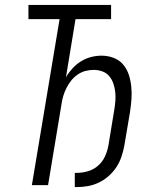

<svg xmlns="http://www.w3.org/2000/svg" viewBox="-20 -755 640 783"><path d="M285 8V-50H293Q315 -50 338 -56.5Q361 -63 379.5 -79Q398 -95 408 -117Q418 -139 422 -161L446 -307Q449 -325 450.5 -343.5Q452 -362 450 -380Q448 -398 442 -415Q436 -432 425 -445Q414 -458 397 -464Q380 -470 362 -470Q345 -470 328 -465.5Q311 -461 296 -450.5Q281 -440 270 -426Q259 -412 251 -396Q243 -380 238 -363.5Q233 -347 231 -331L176 0H110L223 -677H96V-735H433V-677H288L249 -440Q260 -459 275.5 -476Q291 -493 310.5 -505Q330 -517 351.5 -522.5Q373 -528 394 -528Q420 -528 443.5 -519Q467 -510 482.5 -491.5Q498 -473 505.5 -449.5Q513 -426 515.5 -400.5Q518 -375 516 -349Q514 -323 510 -297L487 -161Q483 -139 475.5 -116.5Q468 -94 455 -74Q442 -54 423.5 -37.5Q405 -21 383 -10.5Q361 0 338 4Q315 8 293 8Z"/></svg>

Font: Iosevka SS04 Lt Ex Obl
Style: Regular
Weight: 300
Width: 7
Italic angle: -9°
Monospace: yes
Designer: Belleve Invis
Foundry: Belleve Invis
Version: Version 19.0.0; ttfautohint (v1.8.4)